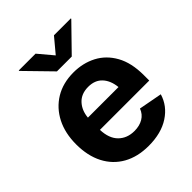

<svg xmlns="http://www.w3.org/2000/svg" viewBox="-216 -892 1028 1028"><g transform="rotate(-45 298.0 -378.0)"><path d="M309.1 10.7Q225.6 10.7 165 -23.4Q104.5 -57.6 72 -120.6Q39.6 -183.6 39.6 -270Q39.6 -354.5 72 -418Q104.5 -481.4 163.3 -517.1Q222.2 -552.7 301.8 -552.7Q373 -552.7 431.2 -522.5Q489.3 -492.2 523.7 -430.7Q558.1 -369.1 558.1 -275.9V-234.9H184.6Q187 -168 221.7 -133.8Q256.3 -99.6 311.5 -99.6Q350.1 -99.6 377.7 -116Q405.3 -132.3 417 -164.1L549.8 -139.2Q529.8 -71.3 467 -30.3Q404.3 10.7 309.1 10.7ZM185.5 -326.7H417Q411.6 -379.9 382.8 -411.1Q354 -442.4 303.2 -442.4Q250.5 -442.4 220.2 -409.9Q189.9 -377.4 185.5 -326.7ZM229.5 -767.1 299.3 -684.1 368.7 -767.1H496.6V-763.7L355.5 -619.1H243.2L102.1 -763.7V-767.1Z"/></g></svg>

Font: Inter-Bold
Style: Bold
Weight: 700
Designer: Rasmus Andersson
Foundry: rsms
Version: Version 4.000;git-a52131595